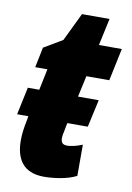

<svg xmlns="http://www.w3.org/2000/svg" viewBox="-79 -715 535 776"><g transform="rotate(10 188.5 -327.0)"><path d="M156 10C193 10 252 3 289 -17V-145C264 -134 238 -130 228 -130C208 -130 201 -138 201 -158C201 -165 203 -175 205 -184L212 -220H296L321 -333H236L255 -420H349L377 -553H283L307 -664H194L138 -548L62 -503L45 -420H95L77 -333H30L6 -220H52L50 -207C42 -169 39 -143 39 -119C39 -45 69 10 156 10Z"/></g></svg>

Font: Noto Sans ExtraCondensed Black
Style: Italic
Weight: 900
Width: 2
Italic angle: -12°
Designer: Monotype Design Team
Foundry: Monotype Imaging Inc.
Version: Version 2.013